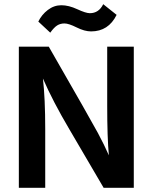

<svg xmlns="http://www.w3.org/2000/svg" viewBox="-20 -897 728 917"><path d="M220 -741 163 -794Q179 -827 208.5 -849.5Q238 -872 273 -872Q308 -872 349 -853Q390 -834 409 -834Q452 -834 473 -877L537 -826Q498 -747 415 -747Q384 -747 346 -766Q308 -785 288 -785Q268 -785 253 -775.5Q238 -766 220 -741ZM196 0H70V-674H213Q417 -319 447.5 -262Q478 -205 500 -155Q492 -238 492 -393V-674H619V0H475L311 -280Q233 -412 185 -522Q196 -427 196 -281Z"/></svg>

Font: Hind Mysuru SemiBold
Style: Regular
Weight: 600
Designer: Manushi Parikh, Hitesh Malaviya
Foundry: Indian Type Foundry
Version: Version 0.703;PS 1.0;hotconv 1.0.86;makeotf.lib2.5.63406